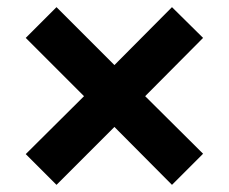

<svg xmlns="http://www.w3.org/2000/svg" viewBox="-20 -615 640 537"><path d="M215 -346 52 -509 138 -595 300 -433 461 -595 548 -509 386 -346 548 -185 461 -98 300 -260 138 -98 52 -184Z"/></svg>

Font: Freely
Style: Bold
Weight: 700
Designer: Kris Sowersby
Foundry: Klim Type Foundry
Version: Version 1.006;hotconv 1.0.113;makeotfexe 2.5.65598;200799169